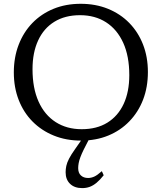

<svg xmlns="http://www.w3.org/2000/svg" viewBox="-20 -712 830 986"><path d="M394.5 -692.5Q471 -692.5 534.5 -666.8Q598 -641 643.8 -594.2Q689.5 -547.5 714.5 -483.5Q739.5 -419.5 739.5 -342Q739.5 -264.5 714.8 -200.2Q690 -136 644.2 -88.8Q598.5 -41.5 535.8 -15.8Q473 10 396 10Q319.5 10 256.2 -15.8Q193 -41.5 147 -88Q101 -134.5 76 -198.8Q51 -263 51 -340Q51 -417.5 75.8 -482Q100.5 -546.5 146.2 -593.8Q192 -641 255 -666.8Q318 -692.5 394.5 -692.5ZM399.5 -48.5Q477 -48.5 531.5 -82.2Q586 -116 615 -178.2Q644 -240.5 644 -326Q644 -423.5 612.8 -492.2Q581.5 -561 524.8 -597.5Q468 -634 391 -634Q314 -634 259.2 -600.2Q204.5 -566.5 175.8 -504.2Q147 -442 147 -356.5Q147 -259.5 178 -190.5Q209 -121.5 266 -85Q323 -48.5 399.5 -48.5ZM409.5 57Q399 78.5 392.8 95.2Q386.5 112 384 125.8Q381.5 139.5 381.5 151.5Q381.5 176 395.5 189Q409.5 202 432.5 202Q448 202 463.8 195Q479.5 188 503 167L512.5 188Q493.5 212 476 226.5Q458.5 241 440.8 247.5Q423 254 402 254Q362.5 254 339.8 232Q317 210 317 172.5Q317 156.5 320.5 140Q324 123.5 334.5 103Q345 82.5 365 54.5L419 -23H450.5Z"/></svg>

Font: Newsreader
Style: Regular
Weight: 400
Designer: Hugues Gentile
Foundry: Production Type
Version: Version 1.003